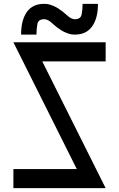

<svg xmlns="http://www.w3.org/2000/svg" viewBox="-20 -980 620 1000"><path d="M530.3 -759.8Q530.3 -726.6 530.3 -660.2Q419.9 -660.2 200.2 -660.2Q309.6 -440.4 530.3 0Q370.1 0 49.8 0Q49.8 -33.2 49.8 -99.6Q160.2 -99.6 379.9 -99.6Q269.5 -320.3 49.8 -759.8Q210 -759.8 530.3 -759.8ZM490.2 -960Q462.9 -960 410.2 -960Q410.2 -929.7 405.3 -905.3Q400.4 -879.9 370.1 -879.9Q350.6 -879.9 329.1 -900.4Q308.6 -919.9 281.2 -937.5Q265.6 -947.3 248 -953.1Q230.5 -960 210 -960Q150.4 -960 120.1 -918Q89.8 -875 89.8 -799.8Q116.2 -799.8 169.9 -799.8Q169.9 -830.1 174.8 -855.5Q179.7 -879.9 210 -879.9Q229.5 -879.9 250 -860.4Q271.5 -839.8 298.8 -822.3Q314.5 -812.5 332 -806.6Q348.6 -799.8 370.1 -799.8Q429.7 -799.8 460 -842.8Q490.2 -884.8 490.2 -960Z"/></svg>

Font: Alibu-Mazigh Belqasem 1
Style: Bold
Weight: 400
Designer: Mazigh Mubarik Belqasem
Version: Version 1.0